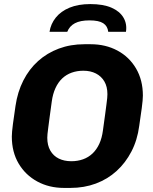

<svg xmlns="http://www.w3.org/2000/svg" viewBox="-20 -912 749 942"><path d="M294 10Q221 10 163 -21.5Q105 -53 71.5 -109.5Q38 -166 38 -242Q38 -262 43.5 -304Q49 -346 56 -392Q66 -461 94.5 -517Q123 -573 167 -612.5Q211 -652 268.5 -673.5Q326 -695 394 -695H425Q498 -695 556 -664Q614 -633 647.5 -576Q681 -519 681 -443Q681 -423 675.5 -381.5Q670 -340 663 -294Q654 -225 625 -169Q596 -113 552 -73Q508 -33 450.5 -11.5Q393 10 325 10ZM330 -121Q361 -121 387.5 -130.5Q414 -140 434 -159Q454 -178 467 -206Q480 -234 485 -272Q492 -321 496 -352Q500 -383 502.5 -401.5Q505 -420 506 -431Q507 -442 507 -450Q507 -487 492 -512.5Q477 -538 450.5 -551.5Q424 -565 389 -565Q358 -565 331.5 -555.5Q305 -546 285 -527Q265 -508 252 -479.5Q239 -451 234 -414Q227 -365 223 -333.5Q219 -302 216.5 -283.5Q214 -265 213 -254.5Q212 -244 212 -236Q212 -199 227 -173Q242 -147 268.5 -134Q295 -121 330 -121ZM223 -756Q229 -795 254 -826Q279 -857 321.5 -874.5Q364 -892 423 -892Q486 -892 526.5 -874.5Q567 -857 585.5 -826Q604 -795 598 -756H511Q508 -784 486.5 -798Q465 -812 419 -812Q374 -812 347.5 -798Q321 -784 310 -756Z"/></svg>

Font: Chivo Medium
Style: Bold Italic
Weight: 700
Italic angle: -8.05°
Version: Version 2.002